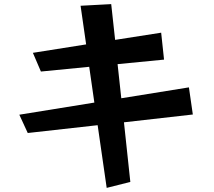

<svg xmlns="http://www.w3.org/2000/svg" viewBox="-20 -840 1040 934"><path d="M499 74 455 -231 115 -193 74 -282 439 -341 414 -515 179 -492 140 -583 399 -624 372 -812 521 -820 540 -646 764 -681 778 -550 552 -528 570 -362 899 -415 918 -283 583 -245 614 45Z"/></svg>

Font: RocknRoll One
Style: Regular
Weight: 400
Designer: Fontworks Inc.
Foundry: Fontworks Inc.
Version: Version 1.100